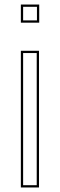

<svg xmlns="http://www.w3.org/2000/svg" viewBox="-20 -807 265 847"><path d="M112 -707H113H153V-787H113H112H72V-707ZM72 -543V-20V20H152V-20V-543V-583H72ZM143 -717H82V-777H143ZM82 10V-573H142V10Z"/></svg>

Font: Nordica Advanced
Style: RegularOL
Weight: 300
Version: Version 1.07